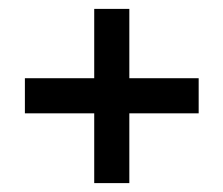

<svg xmlns="http://www.w3.org/2000/svg" viewBox="-20 -488 502 432"><path d="M427 -312H271V-468H192V-312H36V-233H192V-76H271V-233H427Z"/></svg>

Font: Lisu Bosa ExtraBold
Style: Italic
Weight: 800
Italic angle: -19°
Designer: David Morse, Annie Olsen, Victor Gaultney, Frank Grießhammer (Latin)
Foundry: SIL International
Version: Version 2.000